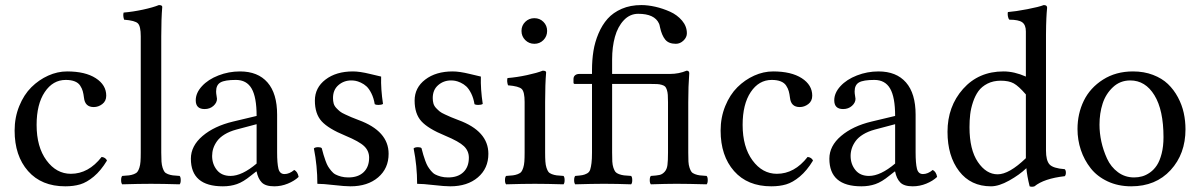

<svg xmlns="http://www.w3.org/2000/svg" viewBox="-20 -718 4692 750"><path d="M397.9 -90.8Q374 -51.3 346.4 -28.3Q318.8 -5.4 293.2 2.2Q267.6 9.8 234.9 9.8Q142.1 9.8 89.6 -49.8Q37.1 -109.4 37.1 -208Q37.1 -259.3 55.2 -303.7Q73.2 -348.1 102.5 -377.2Q131.8 -406.2 168.2 -422.6Q204.6 -439 242.2 -439Q313 -439 354 -412.6Q395 -386.2 395 -344.2Q395 -323.2 379.6 -311.5Q364.3 -299.8 346.2 -299.8Q312 -299.8 308.1 -335.9Q306.2 -351.6 303.2 -362.1Q300.3 -372.6 293.2 -383.5Q286.1 -394.5 272 -400.1Q257.8 -405.8 236.8 -405.8Q186.5 -405.8 154.8 -358.4Q123 -311 123 -230Q123 -144 161.6 -91.6Q200.2 -39.1 256.8 -39.1Q325.7 -39.1 377 -105Q392.6 -103 397.9 -90.8Z M609.9 -576.2V-122.1Q609.9 -100.6 610.8 -86.9Q611.8 -73.2 615.2 -62.7Q618.7 -52.2 622.6 -46.9Q626.5 -41.5 636 -37.8Q645.5 -34.2 655 -33Q664.6 -31.7 681.6 -30.8Q686 -26.4 686 -14.4Q686 -2.4 681.6 2Q615.2 0 569.8 0Q523.9 0 457.5 2Q453.1 -2.4 453.1 -14.4Q453.1 -26.4 457.5 -30.8Q474.6 -31.7 484.1 -33Q493.7 -34.2 503.2 -37.8Q512.7 -41.5 516.8 -46.9Q521 -52.2 524.4 -62.7Q527.8 -73.2 528.8 -86.9Q529.8 -100.6 529.8 -122.1V-576.2Q529.8 -615.2 518.8 -626.5Q507.8 -637.7 464.8 -641.1Q459.5 -657.2 462.9 -668.9Q499 -671.9 538.6 -680.4Q578.1 -689 600.6 -698.2Q613.8 -698.2 613.8 -690.9Q609.9 -645.5 609.9 -576.2Z M982.4 -79.1V-232.9L903.3 -211.9Q876.5 -204.6 857.4 -192.9Q838.4 -181.2 828.1 -167Q817.9 -152.8 813.2 -138.4Q808.6 -124 808.6 -108.9Q808.6 -77.1 827.1 -54Q845.7 -30.8 880.4 -30.8Q925.3 -30.8 982.4 -79.1ZM982.4 -47.9H980.5L960.4 -32.2Q930.2 -7.3 905.3 1.2Q880.4 9.8 850.6 9.8Q725.6 9.8 725.6 -98.1Q725.6 -147.9 771.2 -186.8Q816.9 -225.6 890.6 -243.2L982.4 -265.1Q982.4 -338.4 962.9 -372.1Q943.4 -405.8 901.4 -405.8Q858.4 -405.8 841.3 -396Q824.2 -386.2 824.2 -360.8Q824.2 -353 825.9 -344Q827.6 -335 827.6 -332Q827.6 -316.9 813.7 -304.4Q799.8 -292 779.3 -292Q744.6 -292 744.6 -326.2Q744.6 -355 768.8 -381.3Q793 -407.7 833.3 -423.3Q873.5 -439 917.5 -439Q987.3 -439 1024.9 -396Q1062.5 -353 1062.5 -270V-123Q1062.5 -80.1 1067.6 -59.1Q1072.8 -38.1 1091.3 -38.1Q1110.4 -38.1 1129.4 -54.2Q1143.1 -46.9 1146.5 -26.9Q1129.9 -11.2 1104.2 -0.7Q1078.6 9.8 1051.3 9.8Q1017.1 9.8 1002.4 -5.4Q987.8 -20.5 982.4 -47.9Z M1206.1 -138.2Q1210.9 -143.1 1223.1 -143.1Q1232.9 -143.1 1236.8 -139.2Q1241.7 -121.6 1243.9 -113.3Q1246.1 -105 1251.5 -90.3Q1256.8 -75.7 1261.2 -68.4Q1265.6 -61 1273.7 -51Q1281.7 -41 1290.8 -36.4Q1299.8 -31.7 1312.5 -28.3Q1325.2 -24.9 1340.8 -24.9Q1378.9 -24.9 1400.4 -45.4Q1421.9 -65.9 1421.9 -102.1Q1421.9 -128.4 1402.6 -147Q1383.3 -165.5 1329.1 -188Q1262.7 -215.3 1236.3 -244.4Q1210 -273.4 1210 -325.2Q1210 -375.5 1251.5 -407.2Q1293 -439 1358.9 -439Q1385.3 -439 1425.3 -429.2Q1465.3 -419.4 1468.8 -418.9Q1467.3 -370.1 1476.1 -312Q1470.2 -308.1 1458 -308.1Q1448.2 -308.1 1443.8 -311Q1439.9 -335 1430.9 -353Q1421.9 -371.1 1411.9 -380.4Q1401.9 -389.6 1389.4 -395.3Q1377 -400.9 1368.7 -402.3Q1360.4 -403.8 1352.1 -403.8Q1323.2 -403.8 1302 -385.5Q1280.8 -367.2 1280.8 -335Q1280.8 -323.2 1283.4 -313.7Q1286.1 -304.2 1293.7 -296.1Q1301.3 -288.1 1307.9 -282.7Q1314.5 -277.3 1328.9 -270.8Q1343.3 -264.2 1352.3 -260.3Q1361.3 -256.3 1380.9 -249Q1498 -206.1 1498 -117.2Q1498 -60.1 1457 -25.1Q1416 9.8 1349.1 9.8Q1326.7 9.8 1284.4 4.9Q1242.2 0 1219.7 0Q1219.7 -69.8 1206.1 -138.2Z M1595.7 -138.2Q1600.6 -143.1 1612.8 -143.1Q1622.6 -143.1 1626.5 -139.2Q1631.3 -121.6 1633.5 -113.3Q1635.7 -105 1641.1 -90.3Q1646.5 -75.7 1650.9 -68.4Q1655.3 -61 1663.3 -51Q1671.4 -41 1680.4 -36.4Q1689.5 -31.7 1702.1 -28.3Q1714.8 -24.9 1730.5 -24.9Q1768.6 -24.9 1790 -45.4Q1811.5 -65.9 1811.5 -102.1Q1811.5 -128.4 1792.2 -147Q1772.9 -165.5 1718.8 -188Q1652.3 -215.3 1626 -244.4Q1599.6 -273.4 1599.6 -325.2Q1599.6 -375.5 1641.1 -407.2Q1682.6 -439 1748.5 -439Q1774.9 -439 1814.9 -429.2Q1855 -419.4 1858.4 -418.9Q1856.9 -370.1 1865.7 -312Q1859.9 -308.1 1847.7 -308.1Q1837.9 -308.1 1833.5 -311Q1829.6 -335 1820.6 -353Q1811.5 -371.1 1801.5 -380.4Q1791.5 -389.6 1779.1 -395.3Q1766.6 -400.9 1758.3 -402.3Q1750 -403.8 1741.7 -403.8Q1712.9 -403.8 1691.7 -385.5Q1670.4 -367.2 1670.4 -335Q1670.4 -323.2 1673.1 -313.7Q1675.8 -304.2 1683.3 -296.1Q1690.9 -288.1 1697.5 -282.7Q1704.1 -277.3 1718.5 -270.8Q1732.9 -264.2 1741.9 -260.3Q1751 -256.3 1770.5 -249Q1887.7 -206.1 1887.7 -117.2Q1887.7 -60.1 1846.7 -25.1Q1805.7 9.8 1738.8 9.8Q1716.3 9.8 1674.1 4.9Q1631.8 0 1609.4 0Q1609.4 -69.8 1595.7 -138.2Z M2109.4 -319.8V-122.1Q2109.4 -100.6 2110.4 -86.9Q2111.3 -73.2 2114.7 -62.7Q2118.2 -52.2 2122.1 -46.9Q2126 -41.5 2135.5 -37.8Q2145 -34.2 2154.5 -33Q2164.1 -31.7 2181.2 -30.8Q2185.5 -26.4 2185.5 -14.4Q2185.5 -2.4 2181.2 2Q2114.7 0 2069.3 0Q2023.4 0 1957 2Q1952.6 -2.4 1952.6 -14.4Q1952.6 -26.4 1957 -30.8Q1974.1 -31.7 1983.6 -33Q1993.2 -34.2 2002.7 -37.8Q2012.2 -41.5 2016.4 -46.9Q2020.5 -52.2 2023.9 -62.7Q2027.3 -73.2 2028.3 -86.9Q2029.3 -100.6 2029.3 -122.1V-319.8Q2029.3 -358.9 2018.3 -370.1Q2007.3 -381.3 1964.4 -384.8Q1959 -400.9 1962.4 -413.1Q1999 -416 2038.6 -424.6Q2078.1 -433.1 2100.1 -441.9Q2113.3 -441.9 2113.3 -435.1Q2109.4 -389.6 2109.4 -319.8ZM2031.7 -561.5Q2017.1 -576.2 2017.1 -597.2Q2017.1 -618.2 2031.7 -632.6Q2046.4 -647 2067.4 -647Q2088.4 -647 2102.8 -632.6Q2117.2 -618.2 2117.2 -597.2Q2117.2 -576.2 2102.8 -561.5Q2088.4 -546.9 2067.4 -546.9Q2046.4 -546.9 2031.7 -561.5Z M2371.1 -122.1Q2371.1 -100.1 2371.8 -86.7Q2372.6 -73.2 2376.2 -62.5Q2379.9 -51.8 2384 -46.6Q2388.2 -41.5 2397.9 -37.8Q2407.7 -34.2 2417.2 -33Q2426.8 -31.7 2445.3 -30.8Q2449.7 -26.4 2449.7 -14.4Q2449.7 -2.4 2445.3 2Q2387.7 0 2346.2 0H2332Q2295.4 0 2227.1 2Q2222.7 -2.4 2222.7 -14.4Q2222.7 -26.4 2227.1 -30.8Q2245.6 -32.2 2254.9 -33.9Q2264.2 -35.6 2273.2 -40.5Q2282.2 -45.4 2285.4 -55.4Q2288.6 -65.4 2290.5 -80.8Q2292.5 -96.2 2292.5 -122.1V-390.1H2225.1Q2220.2 -390.1 2220.2 -396V-409.2Q2220.2 -418.9 2226.6 -424.1Q2232.9 -429.2 2243.2 -429.2H2292.5V-443.8Q2292.5 -483.4 2298.1 -518.6Q2303.7 -553.7 2317.9 -587.2Q2332 -620.6 2353.5 -644.8Q2375 -668.9 2408.7 -683.6Q2442.4 -698.2 2485.4 -698.2Q2510.3 -698.2 2539.6 -691.7Q2568.8 -685.1 2597.2 -672.4Q2625.5 -659.7 2644.3 -637.5Q2663.1 -615.2 2663.1 -587.9Q2663.1 -572.3 2649.9 -559.6Q2636.7 -546.9 2620.1 -546.9Q2591.8 -546.9 2578.4 -563.5Q2564.9 -580.1 2558.1 -611.8Q2556.2 -622.6 2554.2 -626Q2537.1 -664.1 2473.1 -664.1Q2440.4 -664.1 2416.7 -638.9Q2393.1 -613.8 2382.1 -574.2Q2371.1 -534.7 2371.1 -485.8V-429.2H2597.2Q2631.8 -429.2 2662.1 -441.9Q2672.4 -441.9 2672.4 -432.1Q2668.5 -381.3 2668.5 -318.8V-122.1Q2668.5 -100.6 2669.2 -86.9Q2669.9 -73.2 2673.6 -62.5Q2677.2 -51.8 2681.2 -46.6Q2685.1 -41.5 2694.6 -37.8Q2704.1 -34.2 2713.4 -33Q2722.7 -31.7 2740.2 -30.8Q2744.6 -26.4 2744.6 -14.4Q2744.6 -2.4 2740.2 2Q2666 0 2629.4 0H2616.2Q2584 0 2522.5 2Q2518.1 -2.4 2518.1 -14.4Q2518.1 -26.4 2522.5 -30.8Q2545.9 -32.2 2556.6 -34.7Q2567.4 -37.1 2576.2 -46.9Q2585 -56.6 2587.2 -73.2Q2589.4 -89.8 2589.4 -122.1V-318.8Q2589.4 -336.9 2588.6 -347.4Q2587.9 -357.9 2585 -366.9Q2582 -376 2578.1 -379.9Q2574.2 -383.8 2565.2 -386.5Q2556.2 -389.2 2546.9 -389.6Q2537.6 -390.1 2520 -390.1H2371.1Z M3155.8 -90.8Q3131.8 -51.3 3104.2 -28.3Q3076.7 -5.4 3051 2.2Q3025.4 9.8 2992.7 9.8Q2899.9 9.8 2847.4 -49.8Q2794.9 -109.4 2794.9 -208Q2794.9 -259.3 2813 -303.7Q2831.1 -348.1 2860.4 -377.2Q2889.6 -406.2 2926 -422.6Q2962.4 -439 3000 -439Q3070.8 -439 3111.8 -412.6Q3152.8 -386.2 3152.8 -344.2Q3152.8 -323.2 3137.5 -311.5Q3122.1 -299.8 3104 -299.8Q3069.8 -299.8 3065.9 -335.9Q3064 -351.6 3061 -362.1Q3058.1 -372.6 3051 -383.5Q3043.9 -394.5 3029.8 -400.1Q3015.6 -405.8 2994.6 -405.8Q2944.3 -405.8 2912.6 -358.4Q2880.9 -311 2880.9 -230Q2880.9 -144 2919.4 -91.6Q2958 -39.1 3014.6 -39.1Q3083.5 -39.1 3134.8 -105Q3150.4 -103 3155.8 -90.8Z M3476.6 -79.1V-232.9L3397.5 -211.9Q3370.6 -204.6 3351.6 -192.9Q3332.5 -181.2 3322.3 -167Q3312 -152.8 3307.4 -138.4Q3302.7 -124 3302.7 -108.9Q3302.7 -77.1 3321.3 -54Q3339.8 -30.8 3374.5 -30.8Q3419.4 -30.8 3476.6 -79.1ZM3476.6 -47.9H3474.6L3454.6 -32.2Q3424.3 -7.3 3399.4 1.2Q3374.5 9.8 3344.7 9.8Q3219.7 9.8 3219.7 -98.1Q3219.7 -147.9 3265.4 -186.8Q3311 -225.6 3384.8 -243.2L3476.6 -265.1Q3476.6 -338.4 3457 -372.1Q3437.5 -405.8 3395.5 -405.8Q3352.5 -405.8 3335.4 -396Q3318.4 -386.2 3318.4 -360.8Q3318.4 -353 3320.1 -344Q3321.8 -335 3321.8 -332Q3321.8 -316.9 3307.9 -304.4Q3293.9 -292 3273.4 -292Q3238.8 -292 3238.8 -326.2Q3238.8 -355 3262.9 -381.3Q3287.1 -407.7 3327.4 -423.3Q3367.7 -439 3411.6 -439Q3481.4 -439 3519 -396Q3556.6 -353 3556.6 -270V-123Q3556.6 -80.1 3561.8 -59.1Q3566.9 -38.1 3585.4 -38.1Q3604.5 -38.1 3623.5 -54.2Q3637.2 -46.9 3640.6 -26.9Q3624 -11.2 3598.4 -0.7Q3572.8 9.8 3545.4 9.8Q3511.2 9.8 3496.6 -5.4Q3481.9 -20.5 3476.6 -47.9Z M3987.3 -100.1V-106.9V-349.1Q3959 -381.8 3939.9 -392.3Q3920.9 -402.8 3889.2 -402.8Q3859.9 -402.8 3837.4 -391.4Q3814.9 -379.9 3802 -362.1Q3789.1 -344.2 3780.8 -319.3Q3772.5 -294.4 3769.8 -271Q3767.1 -247.6 3767.1 -221.2Q3767.1 -133.3 3799.8 -85.2Q3832.5 -37.1 3877 -37.1Q3921.9 -37.1 3987.3 -100.1ZM3987.3 -418.9V-595.2Q3987.3 -620.6 3973.1 -630.9Q3959 -641.1 3922.9 -641.1Q3918.5 -645.5 3917 -655Q3915.5 -664.6 3917 -670.9Q3947.3 -673.3 3992.9 -682.1Q4038.6 -690.9 4057.1 -698.2Q4070.3 -698.2 4070.3 -688Q4070.3 -687 4069.8 -681.9Q4069.3 -676.8 4068.6 -667.7Q4067.9 -658.7 4067.4 -647Q4066.9 -635.3 4066.4 -618.2Q4065.9 -601.1 4065.9 -583V-129.9Q4065.9 -91.3 4079.6 -75.9Q4093.3 -60.5 4139.2 -57.1Q4143.6 -52.7 4143.6 -43.5Q4143.6 -34.2 4139.2 -29.8Q4058.1 -20.5 4021 9.8Q4010.7 13.2 4002 9.8Q3991.7 -31.7 3989.3 -61Q3962.4 -35.2 3922.1 -12.7Q3881.8 9.8 3851.1 9.8Q3772 9.8 3726.6 -49.3Q3681.2 -108.4 3681.2 -203.1Q3681.2 -302.2 3741.9 -370.6Q3802.7 -439 3899.9 -439Q3941.9 -439 3987.3 -418.9Z M4189 -213.9Q4189 -273.9 4213.6 -324.5Q4238.3 -375 4288.6 -407Q4338.9 -439 4405.8 -439Q4448.7 -439 4483.9 -425.5Q4519 -412.1 4542.2 -389.9Q4565.4 -367.7 4581.3 -337.9Q4597.2 -308.1 4604 -276.9Q4610.8 -245.6 4610.8 -212.9Q4610.8 -116.7 4552.7 -53.5Q4494.6 9.8 4398.9 9.8Q4347.7 9.8 4306.6 -9.5Q4265.6 -28.8 4240.5 -60.8Q4215.3 -92.8 4202.1 -132.1Q4189 -171.4 4189 -213.9ZM4395 -403.8Q4355.5 -403.8 4327.4 -377.4Q4299.3 -351.1 4287.1 -313.2Q4274.9 -275.4 4274.9 -231Q4274.9 -198.2 4282.2 -164.6Q4289.6 -130.9 4304.4 -98.4Q4319.3 -65.9 4346.9 -45.4Q4374.5 -24.9 4410.2 -24.9Q4426.3 -24.9 4441.4 -29.1Q4456.5 -33.2 4472.2 -44.2Q4487.8 -55.2 4499 -72.3Q4510.3 -89.4 4517.6 -117.7Q4524.9 -146 4524.9 -182.1Q4524.9 -288.1 4489.5 -345.9Q4454.1 -403.8 4395 -403.8Z"/></svg>

Font: Common Serif
Style: Regular
Weight: 400
Designer: Philipp H. Poll, Khaled Hosny
Foundry: Stefan Peev, Context Ltd.
Version: Version 1.026